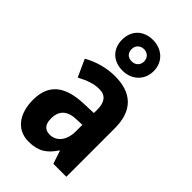

<svg xmlns="http://www.w3.org/2000/svg" viewBox="-252 -1012 1014 1014"><g transform="rotate(45 254.5 -505.5)"><path d="M259 -699C329 -699 378 -747 378 -814C378 -881 328 -928 259 -928C188 -928 142 -882 142 -813C142 -745 188 -699 259 -699ZM260 -768C229 -768 213 -786 213 -814C213 -841 233 -860 260 -860C287 -860 306 -841 306 -814C306 -786 286 -768 260 -768ZM252 -651C190 -651 127 -633 74 -603L118 -506C165 -531 202 -544 243 -544C289 -544 311 -514 311 -461V-434L233 -431C102 -425 34 -372 34 -256C34 -158 81 -83 174 -83C246 -83 285 -110 322 -166H325L349 -93H446V-456C446 -587 377 -651 252 -651ZM268 -345 312 -347V-298C312 -230 276 -188 227 -188C192 -188 171 -207 171 -254C171 -309 200 -343 268 -345Z"/></g></svg>

Font: Noto Sans Kannada UI Condensed
Style: Bold
Weight: 700
Width: 3
Designer: Jelle Bosma - Monotype Design Team
Foundry: Monotype Imaging Inc.
Version: Version 2.005